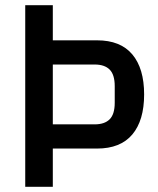

<svg xmlns="http://www.w3.org/2000/svg" viewBox="-20 -718 608 738"><path d="M77 0V-698H183V-563H353Q443 -563 488.5 -509Q534 -455 534 -355Q534 -255 488.5 -201Q443 -147 353 -147H183V0ZM183 -240H344Q382 -240 401.5 -259.5Q421 -279 421 -323V-387Q421 -431 401.5 -450.5Q382 -470 344 -470H183Z"/></svg>

Font: IBM Plex Sans Condensed Medium
Style: Regular
Weight: 500
Width: 3
Designer: Mike Abbink, Paul van der Laan, Pieter van Rosmalen
Foundry: Bold Monday
Version: Version 1.3